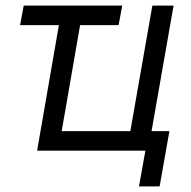

<svg xmlns="http://www.w3.org/2000/svg" viewBox="-20 -540 685 688"><path d="M52 -450H191L113 0H501L478 128H552L587 -70H523L602 -520H526L447 -70H201L267 -450H405L418 -520H65Z"/></svg>

Font: Fixel Text 20240404
Style: Italic
Weight: 400
Width: 4
Italic angle: -10°
Designer: AlfaBravo + MacPaw
Foundry: Kyrylo Tkachov, Marchela Mozhyna, Serhii Makarenko, Maria Weinstein, Zakhar Kryvoshyya
Version: Version 1.211;Glyphs 3.2 (3225)